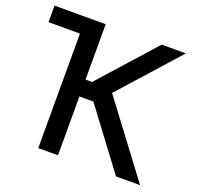

<svg xmlns="http://www.w3.org/2000/svg" viewBox="-126 -864 1033 1001"><g transform="rotate(20 390.0 -363.5)"><path d="M616.7 0 372.6 -326.2H294.9V0H185.5V-635.3H11.2V-727.1H294.9V-419.9H331.1L606 -727.1H739.7L448.7 -401.9L750.5 0Z"/></g></svg>

Font: Interop Med
Style: Regular
Weight: 500
Designer: Rasmus Andersson, Google, Jang Haemin
Foundry: jhaemin
Version: Version 1.007